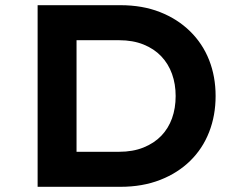

<svg xmlns="http://www.w3.org/2000/svg" viewBox="-20 -720 928 740"><path d="M125 0V-700H444Q529 -700 596.5 -673.5Q664 -647 712.5 -599.5Q761 -552 786 -488.5Q811 -425 811 -350Q811 -275 786 -211Q761 -147 713 -100Q665 -53 597 -26.5Q529 0 444 0ZM275 -109 259 -135H439Q492 -135 533 -151.5Q574 -168 601.5 -196.5Q629 -225 643 -264Q657 -303 657 -350Q657 -396 643 -435Q629 -474 601.5 -503Q574 -532 533 -548.5Q492 -565 439 -565H256L275 -589Z"/></svg>

Font: Lexend Exa SemiBold
Style: Regular
Weight: 600
Designer: Bonnie Shaver-Troup, Thomas Jockin
Foundry: Lexend
Version: Version 1.007